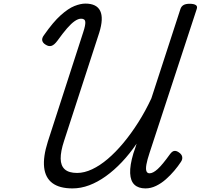

<svg xmlns="http://www.w3.org/2000/svg" viewBox="-20 -1031 1116 1068"><path d="M383 17Q311 17 271.5 -12.5Q232 -42 225.5 -100Q219 -158 246 -243L443 -852Q456 -891 454.5 -909Q453 -927 431 -927Q415 -927 395.5 -913.5Q376 -900 353 -873.5Q330 -847 299 -804Q282 -781 266.5 -776Q251 -771 233 -783Q218 -792 215 -805.5Q212 -819 225 -836Q276 -909 318 -946.5Q360 -984 394 -997.5Q428 -1011 455 -1011Q518 -1011 537.5 -970Q557 -929 532 -849L336 -246Q317 -188 317.5 -148.5Q318 -109 340.5 -89Q363 -69 409 -69Q449 -69 492.5 -89.5Q536 -110 579.5 -147Q623 -184 666 -235.5Q709 -287 749 -350Q789 -413 822 -484L984 -982Q989 -996 1001 -1003Q1013 -1010 1035 -1010Q1058 -1010 1069 -1003Q1080 -996 1074 -980L812 -181Q799 -142 794.5 -116.5Q790 -91 794.5 -79Q799 -67 812 -67Q831 -67 857 -90.5Q883 -114 926 -174Q938 -190 949.5 -191.5Q961 -193 974 -184Q991 -173 993.5 -158.5Q996 -144 986 -130Q971 -107 949.5 -81.5Q928 -56 902.5 -33.5Q877 -11 848 3Q819 17 789 17Q750 17 728 -3.5Q706 -24 704 -67.5Q702 -111 722 -178Q727 -192 731.5 -205.5Q736 -219 740 -232Q701 -175 658 -129.5Q615 -84 569 -51Q523 -18 476.5 -0.5Q430 17 383 17Z"/></svg>

Font: Playwrite CA
Style: Regular
Weight: 400
Designer: Veronika Burian, José Scaglione
Foundry: TypeTogether
Version: Version 1.002